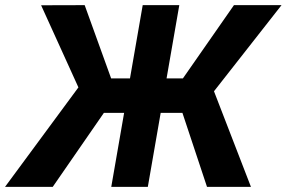

<svg xmlns="http://www.w3.org/2000/svg" viewBox="-67 -731 1122 751"><path d="M646.5 -289.6H561.5L511.2 0H368.2L418.5 -289.6H339.4L139.2 0H-47.4L239.7 -389.2L93.8 -710.4L264.2 -710.9L367.7 -424.3H441.4L491.2 -710.9H634.3L584.5 -424.3H648.4L848.1 -710.9H1034.2L770 -374L914.6 0H742.7Z"/></svg>

Font: RobotoInd
Style: Bold Italic
Weight: 700
Italic angle: -12°
Designer: Google
Version: Version 2.001150; 2014